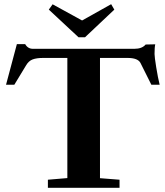

<svg xmlns="http://www.w3.org/2000/svg" viewBox="-20 -896 789 916"><path d="M354.5 -718.3 212.9 -850.1 231 -875.5 371.6 -798.3 510.3 -876 525.4 -850.1 385.7 -718.3ZM208.5 0V-38.6L301.3 -46.4V-619.6H186Q154.8 -619.6 135.7 -612.5Q116.7 -605.5 104 -583.5L48.3 -491.7H8.8L60.5 -685.5H100.1Q112.8 -663.1 137.2 -663.1H620.6Q657.7 -663.1 674.8 -683.6L720.7 -684.6Q717.3 -671.4 717.3 -638.2Q717.3 -625 725.3 -575Q733.4 -524.9 741.7 -491.7H702.1L649.9 -596.2Q637.2 -619.6 588.4 -619.6H457V-45.9L550.3 -38.6V0Z"/></svg>

Font: Elstob 8pt
Style: Bold
Weight: 700
Designer: Peter S. Baker
Version: Version 1.015